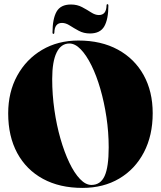

<svg xmlns="http://www.w3.org/2000/svg" viewBox="-20 -908 786 938"><path d="M363 -710Q474.5 -710 556 -665.5Q637.5 -621 681.8 -541Q726 -461 726 -355Q726 -246 683 -163.8Q640 -81.5 562.8 -35.8Q485.5 10 382.5 10Q271.5 10 190 -34.2Q108.5 -78.5 64.2 -160.2Q20 -242 20 -354Q20 -458 64 -538.2Q108 -618.5 185.2 -664.2Q262.5 -710 363 -710ZM511 -188Q511 -262.5 500 -335.8Q489 -409 470.2 -473.8Q451.5 -538.5 426.8 -588.5Q402 -638.5 374.5 -667Q347 -695.5 319 -695.5Q278 -695.5 256.5 -651.2Q235 -607 235 -522Q235 -445.5 245.8 -370.8Q256.5 -296 275.5 -230Q294.5 -164 318.8 -113.2Q343 -62.5 370.8 -33.5Q398.5 -4.5 426.5 -4.5Q471 -4.5 491 -48Q511 -91.5 511 -188ZM419.5 -744.5Q389 -744.5 365 -757.5Q341 -770.5 321.2 -783.2Q301.5 -796 283 -796Q246.5 -796 245.5 -748.5Q245.5 -742.5 241 -742.5Q236.5 -742.5 236.5 -748.5Q236.5 -815.5 256.2 -850.8Q276 -886 326.5 -886Q357 -886 381 -873.2Q405 -860.5 425 -847.5Q445 -834.5 463 -834.5Q499.5 -834.5 500.5 -881.5Q500.5 -887.5 505 -887.5Q509.5 -887.5 509.5 -881.5Q509.5 -815 489.8 -779.8Q470 -744.5 419.5 -744.5Z"/></svg>

Font: Fraunces 144pt S000 Black
Style: Regular
Weight: 900
Version: Version 1.000; ttfautohint (v1.8.3)